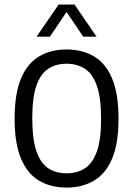

<svg xmlns="http://www.w3.org/2000/svg" viewBox="-20 -821 588 848"><path d="M274 7.5Q205 7.5 153.2 -22.8Q101.5 -53 73 -120Q44.5 -187 44.5 -297Q44.5 -407.5 73 -474.8Q101.5 -542 153.2 -572.2Q205 -602.5 274 -602.5Q343 -602.5 394.8 -572.2Q446.5 -542 475 -474.8Q503.5 -407.5 503.5 -297Q503.5 -187 475 -120Q446.5 -53 394.8 -22.8Q343 7.5 274 7.5ZM274 -55.5Q320.5 -55.5 354.8 -77.5Q389 -99.5 407.8 -151.8Q426.5 -204 426.5 -295.5Q426.5 -389 407.8 -442.2Q389 -495.5 354.8 -517.5Q320.5 -539.5 274 -539.5Q227.5 -539.5 193.5 -517.5Q159.5 -495.5 141 -443.2Q122.5 -391 122.5 -299.5Q122.5 -206 141 -152.8Q159.5 -99.5 193.5 -77.5Q227.5 -55.5 274 -55.5ZM141.5 -659 239 -801H309L406.5 -659H347.5L268 -777H280L200.5 -659Z"/></svg>

Font: Encode Sans SC Condensed
Style: Regular
Weight: 400
Width: 3
Designer: Multiple Designers
Foundry: Impallari Type
Version: Version 3.002